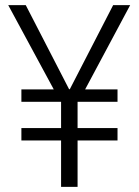

<svg xmlns="http://www.w3.org/2000/svg" viewBox="-20 -725 538 745"><path d="M217 0V-180H63V-228H217V-330H63V-378H200L193 -370L12 -705H80L248 -379H251L419 -705H485L306 -370L298 -378H436V-330H281V-228H436V-180H281V0Z"/></svg>

Font: Nunito Sans 7pt Condensed Light
Style: Regular
Weight: 300
Width: 3
Designer: Vernon Adams
Foundry: Vernon Adams
Version: Version 3.101;gftools[0.9.27]